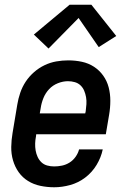

<svg xmlns="http://www.w3.org/2000/svg" viewBox="-20 -783 540 811"><path d="M209 8Q179 8 150.5 2Q122 -4 98.5 -18.5Q75 -33 59 -55.5Q43 -78 35 -105.5Q27 -133 27.5 -162.5Q28 -192 33 -221L53 -341Q57 -366 65.5 -391Q74 -416 88.5 -438Q103 -460 123.5 -478Q144 -496 168 -507.5Q192 -519 217.5 -523.5Q243 -528 268 -528Q298 -528 326 -522Q354 -516 377 -501Q400 -486 416 -463.5Q432 -441 439 -414Q446 -387 446 -357.5Q446 -328 441 -299L427 -216H133L132 -207Q129 -192 128.5 -177Q128 -162 130.5 -147.5Q133 -133 139 -120Q145 -107 155 -97.5Q165 -88 179 -84Q193 -80 209 -80Q225 -80 242 -83.5Q259 -87 274 -96.5Q289 -106 299.5 -121Q310 -136 314 -152H414Q407 -118 388 -86.5Q369 -55 340 -33Q311 -11 276.5 -1.5Q242 8 209 8ZM148 -304H340L342 -313Q344 -328 345 -343Q346 -358 343.5 -372.5Q341 -387 335.5 -400Q330 -413 320 -422.5Q310 -432 296 -436Q282 -440 267 -440Q246 -440 224.5 -431.5Q203 -423 187.5 -406.5Q172 -390 163.5 -369Q155 -348 152 -327ZM185 -578 123 -637 274 -763H366L471 -631L397 -584L312 -707Z"/></svg>

Font: Iosevka SS04 Semibold Oblique
Style: Regular
Weight: 600
Italic angle: -9°
Monospace: yes
Designer: Belleve Invis
Foundry: Belleve Invis
Version: Version 19.0.0; ttfautohint (v1.8.4)